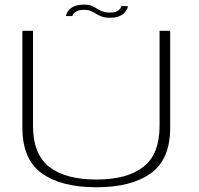

<svg xmlns="http://www.w3.org/2000/svg" viewBox="-20 -808 861 832"><path d="M397.5 3.5Q549.5 3.5 633.5 -57Q717.5 -117.5 717.5 -254.5V-674.5H671.5V-263.5Q671.5 -139.5 601.2 -84.8Q531 -30 397.5 -30Q264 -30 193.5 -84.8Q123 -139.5 123 -263.5V-674.5H77V-254.5Q77 -117.5 161.2 -57Q245.5 3.5 397.5 3.5ZM458.5 -731Q477 -731 489.5 -735Q502 -739 510.5 -745Q519 -751 524 -758Q529 -765 531.5 -771.2Q534 -777.5 534 -781.5H506Q505.5 -777 500.2 -770Q495 -763 484.5 -758.2Q474 -753.5 458.5 -753.5Q437 -753.5 423.5 -758.8Q410 -764 399.5 -771Q389 -778 376.5 -783Q364 -788 343.5 -788Q327.5 -788 314.8 -784.8Q302 -781.5 292.8 -776Q283.5 -770.5 278 -763.8Q272.5 -757 269.5 -750.5Q266.5 -744 265 -738.5H293Q294.5 -744 300.2 -750.5Q306 -757 317 -761.2Q328 -765.5 344 -765.5Q361.5 -765.5 373.2 -760.5Q385 -755.5 396 -748.5Q407 -741.5 421.2 -736.2Q435.5 -731 458.5 -731Z"/></svg>

Font: Anybody Expanded ExtraLight
Style: Regular
Weight: 250
Width: 7
Version: Version 1.113;gftools[0.9.25]